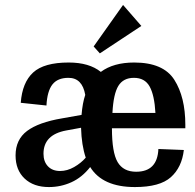

<svg xmlns="http://www.w3.org/2000/svg" viewBox="-20 -745 791 777"><path d="M478 -725 552 -640 384 -529 359 -557ZM730 -226H433Q433 -128 456 -89Q479 -50 531 -50Q617 -50 621 -142L724 -138Q716 -68 671.5 -28Q627 12 526 12Q395 12 345 -69Q312 -27 269 -7.5Q226 12 178 12Q116 12 79.5 -22.5Q43 -57 43 -116Q43 -180 89.5 -215Q136 -250 231 -266L310 -280Q314 -329 325 -361Q313 -430 257 -430Q213 -430 192 -403Q171 -376 168 -318L64 -329Q70 -411 114 -451.5Q158 -492 258 -492Q341 -492 388 -454Q439 -492 523 -492Q641 -492 685.5 -422Q730 -352 730 -240ZM435 -288H609Q605 -360 585.5 -395Q566 -430 522 -430Q479 -430 459 -397.5Q439 -365 435 -288ZM327 -107Q310 -157 308 -228L248 -217Q156 -200 156 -123Q156 -91 174 -72Q192 -53 223 -53Q252 -53 280 -69Q308 -85 327 -107Z"/></svg>

Font: Arya
Style: Bold
Weight: 700
Designer: Eduardo Rodriguez Tunni, Modular Infotech
Foundry: Eduardo Rodriguez Tunni, Modular Infotech
Version: Version 1.002